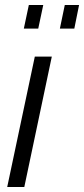

<svg xmlns="http://www.w3.org/2000/svg" viewBox="-20 -747 336 767"><path d="M75.2 -632.8 95.2 -727.1H152.8L132.8 -632.8ZM219.2 -632.8 238.8 -727.1H295.9L276.9 -632.8ZM119.1 -521H187L77.1 0H8.8Z"/></svg>

Font: Rawline
Style: Italic
Weight: 400
Italic angle: -12°
Designer: Matt McInerney, Pablo Impallari, Rodrigo Fuenzalida
Foundry: Matt McInerney, Pablo Impallari, Rodrigo Fuenzalida
Version: Version 4.020;PS 004.020;hotconv 1.0.88;makeotf.lib2.5.64775